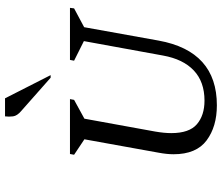

<svg xmlns="http://www.w3.org/2000/svg" viewBox="-78 -774 862 745"><g transform="rotate(-90 352.5 -401.0)"><path d="M317 10Q234 10 180.5 -30Q127 -70 127 -158Q127 -184 133 -216L185 -504L125 -544L128 -560H341L338 -544L265 -504L215 -229Q209 -194 209 -167Q209 -97 243.5 -67.5Q278 -38 335 -38Q408 -38 452 -79.5Q496 -121 510 -199L566 -506L490 -544L493 -560H695L693 -544L620 -505L568 -216Q527 10 317 10ZM424 -635 295 -749Q276 -765 274 -781Q272 -797 274 -812H344L434 -635Z"/></g></svg>

Font: Spectral SC
Style: Italic
Weight: 400
Italic angle: -10°
Designer: Jean-Baptiste Levee
Foundry: Production Type
Version: Version 2.001